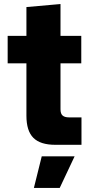

<svg xmlns="http://www.w3.org/2000/svg" viewBox="-20 -718 458 952"><path d="M111 -144V-404H18V-540H111V-683L280 -698V-540H383V-404H280V-176Q280 -154 290.5 -145Q301 -136 322 -136H384V0H254Q180 0 145.5 -34.5Q111 -69 111 -144ZM187 57H350L276 214H148Z"/></svg>

Font: Mona Sans ExtraBold
Style: Regular
Weight: 800
Designer: Deni Anggara
Foundry: GitHub
Version: Version 2.000